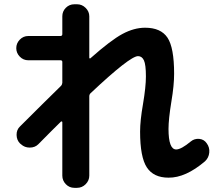

<svg xmlns="http://www.w3.org/2000/svg" viewBox="-20 -817 1040 904"><path d="M113.3 -533.2Q89.8 -533.2 73.2 -550.3Q56.6 -567.4 56.6 -590.3Q56.6 -613.3 73.2 -630.4Q89.8 -647.5 113.3 -647.5H264.6Q272.5 -647.5 273.4 -655.3V-740.2Q273.4 -763.7 290 -780.3Q306.6 -796.9 330.1 -796.9H342.8Q366.2 -796.9 383.3 -779.8Q400.4 -762.7 400.4 -740.2V-544.9Q400.4 -543 402.3 -542Q404.3 -541 406.2 -543Q502 -627.9 556.6 -657.2Q611.3 -686.5 663.1 -686.5Q737.3 -686.5 768.6 -639.6Q799.8 -592.8 799.8 -469.7Q799.8 -415 787.1 -339.8Q773.4 -255.9 773.4 -210Q773.4 -113.3 809.6 -113.3Q833 -113.3 878.9 -151.4Q895.5 -165 918 -163.1Q940.4 -161.1 953.1 -142.6Q967.8 -123 965.3 -98.6Q962.9 -74.2 945.3 -57.6Q853.5 20.5 773.4 19.5Q703.1 19.5 671.4 -28.8Q639.6 -77.1 639.6 -197.3Q639.6 -249 653.3 -327.1Q667 -408.2 667 -457Q667 -512.7 657.7 -532.7Q648.4 -552.7 629.9 -552.7Q591.8 -552.7 406.2 -377.9Q400.4 -372.1 400.4 -363.3V9.8Q400.4 33.2 383.3 50.3Q366.2 67.4 342.8 67.4H330.1Q306.6 67.4 290 50.3Q273.4 33.2 273.4 9.8V-242.2Q273.4 -244.1 270.5 -245.1Q267.6 -246.1 266.6 -244.1Q233.4 -211.9 160.2 -137.7Q144.5 -122.1 120.1 -122.1Q95.7 -122.1 79.1 -137.7L74.2 -141.6Q58.6 -157.2 58.1 -181.6Q57.6 -206.1 74.2 -221.7Q184.6 -332 266.6 -412.1Q272.5 -418 273.4 -426.8V-525.4Q273.4 -533.2 264.6 -533.2Z"/></svg>

Font: Rounded Mgen+ 1mn bold
Style: Bold
Weight: 700
Designer: [Source Han Sans]
Ryoko NISHIZUKA  (kana & ideographs); Paul D. Hunt (Latin, Greek & Cyrillic); Wenlong ZHANG  (bopomofo
Version: Version 1.059.20150602